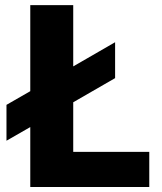

<svg xmlns="http://www.w3.org/2000/svg" viewBox="-20 -748 649 768"><path d="M101.1 0H577.1V-140.6H272.9V-338.9L440.4 -435.5V-579.1L272.9 -482.4V-727.5H101.1V-383.3L5.9 -328.6V-185.1L101.1 -239.7Z"/></svg>

Font: Inter ExtraBold
Style: Regular
Weight: 800
Designer: Rasmus Andersson
Foundry: rsms
Version: Version 4.001;git-9221beed3